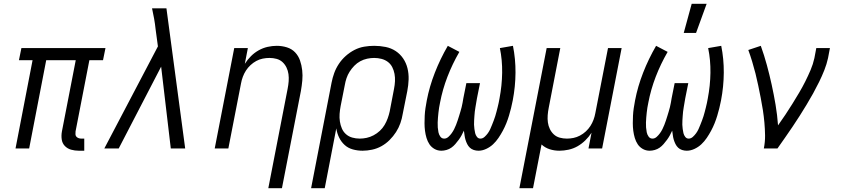

<svg xmlns="http://www.w3.org/2000/svg" viewBox="-20 -784 4440 1014"><path d="M425 12H396Q375 12 355.5 6.5Q336 1 322.5 -13Q309 -27 306 -47.5Q303 -68 307 -90L380 -466H224L134 0H62L152 -466H80L93 -530H537L524 -466H452L379 -90Q378 -82 378.5 -74.5Q379 -67 383.5 -62Q388 -57 395 -54.5Q402 -52 409 -52H425Z M607 0H531L814 -539L802 -628Q799 -657 794 -685Q789 -713 783 -740H859L958 0H882L831 -432Z M1397 210 1499 -315Q1503 -335 1504.5 -354.5Q1506 -374 1503.5 -392.5Q1501 -411 1493 -427.5Q1485 -444 1472 -456Q1459 -468 1441 -473Q1423 -478 1403 -478Q1386 -478 1368 -474.5Q1350 -471 1333.5 -462Q1317 -453 1303 -440Q1289 -427 1279 -411.5Q1269 -396 1262.5 -378.5Q1256 -361 1253 -344L1186 0H1114L1217 -530H1289L1273 -447Q1287 -469 1305.5 -487.5Q1324 -506 1346.5 -518.5Q1369 -531 1393.5 -536.5Q1418 -542 1442 -542Q1469 -542 1495 -534Q1521 -526 1538.5 -507.5Q1556 -489 1564.5 -464.5Q1573 -440 1576 -413Q1579 -386 1576.5 -358.5Q1574 -331 1569 -303L1469 210Z M1623 210 1731 -347Q1736 -373 1745 -398Q1754 -423 1769.5 -446.5Q1785 -470 1806.5 -489Q1828 -508 1852.5 -520.5Q1877 -533 1903.5 -537.5Q1930 -542 1956 -542Q1987 -542 2016.5 -536Q2046 -530 2069.5 -514.5Q2093 -499 2109 -475.5Q2125 -452 2132 -423.5Q2139 -395 2138 -364.5Q2137 -334 2131 -303L2107 -183Q2103 -158 2094.5 -133.5Q2086 -109 2071.5 -86.5Q2057 -64 2037.5 -44.5Q2018 -25 1994.5 -12Q1971 1 1945 6.5Q1919 12 1895 12Q1868 12 1843 5Q1818 -2 1800 -18.5Q1782 -35 1771 -57.5Q1760 -80 1756 -106L1695 210ZM1880 -52Q1898 -52 1916.5 -56Q1935 -60 1953 -69.5Q1971 -79 1986 -93Q2001 -107 2011 -124Q2021 -141 2027.5 -159Q2034 -177 2038 -195L2061 -315Q2065 -335 2066 -355Q2067 -375 2063.5 -394Q2060 -413 2051.5 -429.5Q2043 -446 2028.5 -457Q2014 -468 1995 -473Q1976 -478 1956 -478Q1938 -478 1919 -474Q1900 -470 1882.5 -460.5Q1865 -451 1851 -436.5Q1837 -422 1826.5 -405.5Q1816 -389 1810 -371Q1804 -353 1801 -335L1779 -224Q1775 -203 1773.5 -182.5Q1772 -162 1775 -142.5Q1778 -123 1785.5 -105.5Q1793 -88 1807 -75.5Q1821 -63 1840 -57.5Q1859 -52 1880 -52Z M2507 12Q2494 12 2482 8Q2470 4 2461.5 -4Q2453 -12 2447.5 -23Q2442 -34 2438.5 -45.5Q2435 -57 2433.5 -69Q2432 -81 2430 -94Q2424 -81 2417.5 -69Q2411 -57 2402.5 -45.5Q2394 -34 2384.5 -23Q2375 -12 2363.5 -4Q2352 4 2338 8Q2324 12 2311 12Q2291 12 2274.5 2.5Q2258 -7 2248 -22Q2238 -37 2232.5 -55.5Q2227 -74 2224.5 -93.5Q2222 -113 2222 -133Q2222 -153 2223 -173Q2224 -193 2227 -213Q2230 -233 2234 -254Q2248 -327 2276.5 -400Q2305 -473 2345 -542L2406 -510Q2369 -446 2343 -378.5Q2317 -311 2304 -242Q2301 -229 2299 -215.5Q2297 -202 2295.5 -189Q2294 -176 2293 -163Q2292 -150 2291.5 -137Q2291 -124 2292 -111Q2293 -98 2295.5 -85.5Q2298 -73 2305.5 -62.5Q2313 -52 2326 -52Q2338 -52 2348 -61Q2358 -70 2365.5 -80.5Q2373 -91 2378.5 -102Q2384 -113 2388.5 -124.5Q2393 -136 2397 -148Q2401 -160 2404.5 -171.5Q2408 -183 2411.5 -194.5Q2415 -206 2418 -218Q2421 -230 2423 -241.5Q2425 -253 2427 -265L2443 -345H2515L2499 -265Q2497 -253 2495 -241.5Q2493 -230 2491 -218Q2489 -206 2487.5 -194.5Q2486 -183 2485.5 -171.5Q2485 -160 2484 -148.5Q2483 -137 2483.5 -125.5Q2484 -114 2485.5 -102.5Q2487 -91 2489.5 -80.5Q2492 -70 2499 -61Q2506 -52 2517 -52Q2529 -52 2539 -61Q2549 -70 2556.5 -80.5Q2564 -91 2569 -102Q2574 -113 2578.5 -124.5Q2583 -136 2587.5 -147.5Q2592 -159 2595.5 -170.5Q2599 -182 2602 -193.5Q2605 -205 2608 -217Q2611 -229 2613.5 -240.5Q2616 -252 2618 -264Q2631 -332 2632 -399.5Q2633 -467 2620 -530L2689 -542Q2703 -473 2702.5 -400Q2702 -327 2688 -254Q2684 -233 2679 -213Q2674 -193 2668 -173Q2662 -153 2654 -133Q2646 -113 2635.5 -93.5Q2625 -74 2612.5 -55.5Q2600 -37 2584 -22Q2568 -7 2547.5 2.5Q2527 12 2507 12Z M2723 210 2867 -530H2939L2878 -215Q2874 -195 2872.5 -175.5Q2871 -156 2873.5 -137.5Q2876 -119 2884 -102.5Q2892 -86 2905 -74Q2918 -62 2936 -57Q2954 -52 2974 -52Q2991 -52 3008.5 -55.5Q3026 -59 3043 -68Q3060 -77 3074 -90Q3088 -103 3098 -118.5Q3108 -134 3114.5 -151.5Q3121 -169 3124 -186L3191 -530H3263L3160 0H3088L3104 -83Q3090 -61 3071 -42.5Q3052 -24 3030 -11.5Q3008 1 2983 6.5Q2958 12 2934 12Q2907 12 2882.5 4Q2858 -4 2840 -21L2795 210Z M3607 12Q3594 12 3582 8Q3570 4 3561.5 -4Q3553 -12 3547.5 -23Q3542 -34 3538.5 -45.5Q3535 -57 3533.5 -69Q3532 -81 3530 -94Q3524 -81 3517.5 -69Q3511 -57 3502.5 -45.5Q3494 -34 3484.5 -23Q3475 -12 3463.5 -4Q3452 4 3438 8Q3424 12 3411 12Q3391 12 3374.5 2.5Q3358 -7 3348 -22Q3338 -37 3332.5 -55.5Q3327 -74 3324.5 -93.5Q3322 -113 3322 -133Q3322 -153 3323 -173Q3324 -193 3327 -213Q3330 -233 3334 -254Q3348 -327 3376.5 -400Q3405 -473 3445 -542L3506 -510Q3469 -446 3443 -378.5Q3417 -311 3404 -242Q3401 -229 3399 -215.5Q3397 -202 3395.5 -189Q3394 -176 3393 -163Q3392 -150 3391.5 -137Q3391 -124 3392 -111Q3393 -98 3395.5 -85.5Q3398 -73 3405.5 -62.5Q3413 -52 3426 -52Q3438 -52 3448 -61Q3458 -70 3465.5 -80.5Q3473 -91 3478.5 -102Q3484 -113 3488.5 -124.5Q3493 -136 3497 -148Q3501 -160 3504.5 -171.5Q3508 -183 3511.5 -194.5Q3515 -206 3518 -218Q3521 -230 3523 -241.5Q3525 -253 3527 -265L3543 -345H3615L3599 -265Q3597 -253 3595 -241.5Q3593 -230 3591 -218Q3589 -206 3587.5 -194.5Q3586 -183 3585.5 -171.5Q3585 -160 3584 -148.5Q3583 -137 3583.5 -125.5Q3584 -114 3585.5 -102.5Q3587 -91 3589.5 -80.5Q3592 -70 3599 -61Q3606 -52 3617 -52Q3629 -52 3639 -61Q3649 -70 3656.5 -80.5Q3664 -91 3669 -102Q3674 -113 3678.5 -124.5Q3683 -136 3687.5 -147.5Q3692 -159 3695.5 -170.5Q3699 -182 3702 -193.5Q3705 -205 3708 -217Q3711 -229 3713.5 -240.5Q3716 -252 3718 -264Q3731 -332 3732 -399.5Q3733 -467 3720 -530L3789 -542Q3803 -473 3802.5 -400Q3802 -327 3788 -254Q3784 -233 3779 -213Q3774 -193 3768 -173Q3762 -153 3754 -133Q3746 -113 3735.5 -93.5Q3725 -74 3712.5 -55.5Q3700 -37 3684 -22Q3668 -7 3647.5 2.5Q3627 12 3607 12ZM3591 -610 3633 -764H3712L3656 -610Z M4014 0Q4021 -35 4020.5 -69Q4020 -103 4017 -136.5Q4014 -170 4009 -202.5Q4004 -235 3997.5 -267.5Q3991 -300 3984.5 -332Q3978 -364 3970 -395.5Q3962 -427 3952.5 -458.5Q3943 -490 3932 -520L3998 -542Q4016 -492 4030 -440.5Q4044 -389 4055.5 -336.5Q4067 -284 4076 -230.5Q4085 -177 4089 -122Q4109 -150 4128 -178.5Q4147 -207 4165 -236Q4183 -265 4200.5 -294.5Q4218 -324 4233 -354Q4248 -384 4261 -414.5Q4274 -445 4281 -477L4291 -530H4363L4353 -477Q4346 -445 4333.5 -413.5Q4321 -382 4306 -351.5Q4291 -321 4274.5 -291Q4258 -261 4240 -231.5Q4222 -202 4203.5 -172.5Q4185 -143 4165.5 -114.5Q4146 -86 4126 -57Q4106 -28 4086 0Z"/></svg>

Font: Lode Term
Style: Italic
Weight: 400
Italic angle: -11°
Monospace: yes
Designer: Belleve Invis
Foundry: Belleve Invis
Version: Version 29.2.0